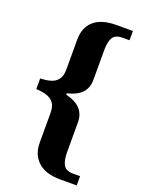

<svg xmlns="http://www.w3.org/2000/svg" viewBox="-164 -835 769 1034"><g transform="rotate(20 221.0 -317.5)"><path d="M317 125Q233 125 189.5 85Q146 45 146 -23V-194Q146 -232 130.5 -251.5Q115 -271 89 -279Q63 -287 30 -288V-349Q63 -350 89 -357.5Q115 -365 130.5 -385Q146 -405 146 -442V-614Q146 -684 189.5 -722Q233 -760 317 -760H412V-707H373Q330 -707 316 -682Q302 -657 302 -610V-440Q302 -395 276 -366Q250 -337 192 -323V-315Q249 -301 275.5 -271.5Q302 -242 302 -197V-26Q302 21 316 46.5Q330 72 373 72H412V125Z"/></g></svg>

Font: Noto Serif Tamil
Style: Regular
Weight: 400
Designer: Indian Type Foundry, Tom Grace, and the Monotype Design Team
Foundry: Monotype Imaging Inc.
Version: Version 2.003